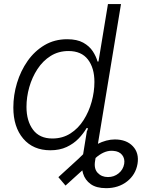

<svg xmlns="http://www.w3.org/2000/svg" viewBox="-20 -748 793 970"><path d="M516.1 202.6Q466.8 202.6 438.2 182.1Q409.7 161.6 399.7 128.7Q389.6 95.7 395.5 58.6L419.4 -88.4H485.8L460.4 64.9Q453.6 104 473.4 125.2Q493.2 146.5 525.4 146.5Q556.2 146.5 579.1 127.9Q602.1 109.4 607.4 80.1Q611.8 53.2 596.9 34.7Q582 16.1 552.7 14.2Q532.7 12.2 512.9 19Q493.2 25.9 472.7 41.7Q452.1 57.6 428.7 83L311 189.5L274.9 147L377 53.7Q425.3 3.4 471.4 -20Q517.6 -43.5 560.1 -43.5Q618.7 -43.5 651.1 -9.3Q683.6 24.9 674.8 79.6Q665.5 134.3 622.1 168.5Q578.6 202.6 516.1 202.6ZM234.4 11.2Q147.5 11.2 97.4 -47.6Q47.4 -106.4 47.4 -204.6Q47.4 -267.6 65.9 -328.9Q84.5 -390.1 119.6 -440.2Q154.8 -490.2 205.1 -520Q255.4 -549.8 319.3 -549.8Q369.1 -549.8 400.4 -532.5Q431.6 -515.1 448.7 -489Q465.8 -462.9 472.7 -437H477.5L525.4 -727.5H591.3L471.2 0H406.7L423.8 -101.1H417.5Q401.9 -73.7 377 -47.9Q352.1 -22 316.7 -5.4Q281.2 11.2 234.4 11.2ZM244.6 -48.3Q295.9 -48.3 335.7 -73.7Q375.5 -99.1 402.3 -141.4Q429.2 -183.6 443.1 -234.1Q457 -284.7 457 -334Q457 -404.8 424.1 -447.5Q391.1 -490.2 326.2 -490.2Q275.4 -490.2 235.8 -465.3Q196.3 -440.4 169.2 -398.9Q142.1 -357.4 127.9 -307.6Q113.8 -257.8 113.8 -208Q113.8 -137.2 146.7 -92.8Q179.7 -48.3 244.6 -48.3Z"/></svg>

Font: Inter 16pt Light
Style: Italic
Weight: 300
Italic angle: -9.3988°
Version: Version 4.001;git-66647c0bb